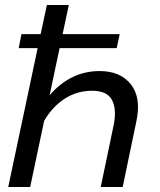

<svg xmlns="http://www.w3.org/2000/svg" viewBox="-20 -750 640 770"><path d="M13 0 131 -557H55L66 -613H143L168 -730H256L231 -613H460L448 -557H219L179 -368Q218 -414 268.5 -439.5Q319 -465 380 -465Q463 -465 505 -411.5Q547 -358 527 -264L472 0H384L437 -254Q448 -316 428 -351Q408 -386 350 -386Q288 -386 238.5 -353.5Q189 -321 157 -265L101 0Z"/></svg>

Font: Raleway Medium
Style: Italic
Weight: 500
Italic angle: -12°
Designer: Matt McInerney, Pablo Impallari, Rodrigo Fuenzalida
Foundry: Matt McInerney, Pablo Impallari, Rodrigo Fuenzalida
Version: Version 4.026